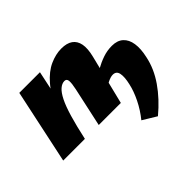

<svg xmlns="http://www.w3.org/2000/svg" viewBox="-139 -641 1039 1039"><g transform="rotate(-45 380.5 -121.5)"><path d="M115 0Q140 -130 176 -214.5Q212 -299 253.5 -347Q295 -395 340.5 -415.5Q386 -436 429 -436Q471 -436 495 -419Q519 -402 525.5 -368.5Q532 -335 519 -283L449 0H280L329 -225Q337 -262 335.5 -281Q334 -300 317 -300Q298 -300 279.5 -284Q261 -268 243.5 -233Q226 -198 209 -140.5Q192 -83 174 0ZM8 0 99 -427H257L167 0ZM540 193 461 145Q496 102 520 53Q544 4 553 -38Q564 -85 558.5 -112Q553 -139 526 -139Q510 -139 487.5 -128Q465 -117 453 -103L424 -166Q462 -192 496 -211Q530 -230 563.5 -241.5Q597 -253 633 -253Q674 -253 698 -231.5Q722 -210 728 -170.5Q734 -131 722 -78Q707 -4 659.5 64.5Q612 133 540 193Z"/></g></svg>

Font: Ysabeau Black
Style: Italic
Weight: 900
Italic angle: -12°
Version: Version 2.000;gftools[0.9.27.dev2+g8671c4b]